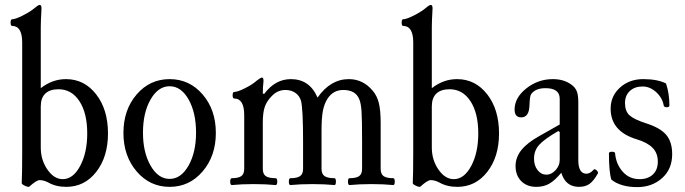

<svg xmlns="http://www.w3.org/2000/svg" viewBox="-20 -745 2773 777"><path d="M248 11.2Q206.1 11.2 174.8 -6.8Q156.7 -16.1 140.1 -16.1Q127.9 -16.1 99.1 9.8Q96.2 13.7 82 7.3Q67.9 1 67.9 -3.9Q69.8 -42 69.8 -128.9V-573.2Q69.8 -640.1 28.8 -640.1Q22.9 -640.1 22.9 -653.6Q22.9 -667 28.8 -667Q42 -667 72.5 -682.4Q103 -697.8 122.1 -713.9Q134.8 -725.1 141.1 -725.1Q147.9 -725.1 147.9 -710.9Q145 -658.2 145 -636.2V-388.2Q191.9 -424.8 247.1 -424.8Q321.3 -424.8 369.1 -363.3Q417 -301.8 417 -205.1Q417 -110.4 369.6 -49.6Q322.3 11.2 248 11.2ZM233.9 -20Q275.9 -20 304.4 -73.5Q333 -127 333 -205.1Q333 -287.1 301.5 -335.4Q270 -383.8 216.8 -383.8Q181.6 -383.8 163.3 -366.2Q145 -348.6 145 -314.9V-147.9Q145 -97.7 171.9 -58.8Q198.7 -20 233.9 -20Z M479.5 -207Q479.5 -300.8 533 -362.8Q586.4 -424.8 666.5 -424.8Q746.6 -424.8 800 -362.8Q853.5 -300.8 853.5 -207Q853.5 -113.8 800 -51.3Q746.6 11.2 666.5 11.2Q586.4 11.2 533 -51.3Q479.5 -113.8 479.5 -207ZM666.5 -21Q712.4 -21 742.9 -74.7Q773.4 -128.4 773.4 -208Q773.4 -289.1 743.2 -342.5Q712.9 -396 666.5 -396Q620.1 -396 589.4 -342.5Q558.6 -289.1 558.6 -208Q558.6 -128.4 589.4 -74.7Q620.1 -21 666.5 -21Z M918.5 3.9Q911.6 3.9 911.6 -10Q911.6 -23.9 918.5 -23.9Q944.3 -23.9 956.3 -32.2Q968.3 -40.5 968.3 -62V-278.8Q968.3 -346.2 928.2 -346.2Q921.4 -346.2 921.4 -359.6Q921.4 -373 928.2 -373Q941.9 -373 972.4 -388.4Q1002.9 -403.8 1020.5 -419.9Q1035.2 -431.2 1040.5 -431.2Q1046.4 -431.2 1046.4 -417Q1043.5 -391.6 1043.5 -366.2L1049.3 -365.2Q1093.8 -424.8 1157.2 -424.8Q1232.9 -424.8 1265.1 -350.1Q1317.4 -424.8 1391.6 -424.8Q1449.2 -424.8 1488.3 -377.9Q1505.9 -357.4 1513.2 -327.9Q1520.5 -298.3 1520.5 -247.1V-62Q1520.5 -40.5 1532.5 -32.2Q1544.4 -23.9 1571.3 -23.9Q1577.6 -23.9 1577.6 -10Q1577.6 3.9 1571.3 3.9Q1532.7 0 1483.4 0Q1434.1 0 1394.5 3.9Q1388.2 3.9 1388.2 -10Q1388.2 -23.9 1394.5 -23.9Q1421.4 -23.9 1433.3 -32.2Q1445.3 -40.5 1445.3 -62V-172.9Q1445.3 -262.2 1443.1 -294.7Q1440.9 -327.1 1433.6 -344.2Q1418.5 -380.9 1369.1 -380.9Q1328.1 -380.9 1305.2 -345.2Q1292 -324.7 1286.6 -295.9Q1281.2 -267.1 1281.2 -217.8V-62Q1281.2 -40.5 1293.7 -32.2Q1306.2 -23.9 1333.5 -23.9Q1339.4 -23.9 1339.4 -10Q1339.4 3.9 1333.5 3.9Q1293.9 0 1244.1 0Q1194.8 0 1155.3 3.9Q1148.9 3.9 1148.9 -10Q1148.9 -23.9 1155.3 -23.9Q1182.1 -23.9 1194.3 -32.2Q1206.5 -40.5 1206.5 -62V-172.9Q1206.5 -304.2 1198.2 -336.9Q1191.9 -357.9 1175 -369.4Q1158.2 -380.9 1135.3 -380.9Q1103 -380.9 1079.6 -356Q1059.6 -335.9 1051.5 -312.5Q1043.5 -289.1 1043.5 -249V-62Q1043.5 -40.5 1055.7 -32.2Q1067.9 -23.9 1095.2 -23.9Q1102.1 -23.9 1102.1 -10Q1102.1 3.9 1095.2 3.9Q1055.7 0 1006.3 0Q957 0 918.5 3.9Z M1830.6 11.2Q1788.6 11.2 1757.3 -6.8Q1739.3 -16.1 1722.7 -16.1Q1710.4 -16.1 1681.6 9.8Q1678.7 13.7 1664.6 7.3Q1650.4 1 1650.4 -3.9Q1652.3 -42 1652.3 -128.9V-573.2Q1652.3 -640.1 1611.3 -640.1Q1605.5 -640.1 1605.5 -653.6Q1605.5 -667 1611.3 -667Q1624.5 -667 1655 -682.4Q1685.5 -697.8 1704.6 -713.9Q1717.3 -725.1 1723.6 -725.1Q1730.5 -725.1 1730.5 -710.9Q1727.5 -658.2 1727.5 -636.2V-388.2Q1774.4 -424.8 1829.6 -424.8Q1903.8 -424.8 1951.7 -363.3Q1999.5 -301.8 1999.5 -205.1Q1999.5 -110.4 1952.1 -49.6Q1904.8 11.2 1830.6 11.2ZM1816.4 -20Q1858.4 -20 1887 -73.5Q1915.5 -127 1915.5 -205.1Q1915.5 -287.1 1884 -335.4Q1852.5 -383.8 1799.3 -383.8Q1764.2 -383.8 1745.8 -366.2Q1727.5 -348.6 1727.5 -314.9V-147.9Q1727.5 -97.7 1754.4 -58.8Q1781.2 -20 1816.4 -20Z M2150.4 11.2Q2112.3 11.2 2089.4 -12Q2066.4 -35.2 2066.4 -73.2Q2066.4 -108.4 2090.1 -137.9Q2113.8 -167.5 2163.1 -194.8L2245.1 -241.2V-345.2Q2245.1 -388.2 2187.5 -388.2Q2146.5 -388.2 2129.4 -363.8Q2124 -356.9 2122.6 -317.9Q2121.1 -270 2089.4 -270Q2062.5 -270 2062.5 -301.8Q2062.5 -349.6 2109.9 -387.2Q2157.2 -424.8 2217.3 -424.8Q2260.7 -424.8 2290.5 -403.8Q2307.1 -392.6 2313.7 -376.7Q2320.3 -360.8 2320.3 -332V-97.2Q2320.3 -42 2353.5 -42Q2367.7 -42 2383.3 -59.1Q2385.7 -61.5 2390.4 -58.8Q2395 -56.2 2398.2 -51.3Q2401.4 -46.4 2399.4 -43Q2382.8 -13.2 2366 -1Q2349.1 11.2 2323.2 11.2Q2268.6 11.2 2251.5 -45.9Q2225.1 -14.2 2202.6 -1.5Q2180.2 11.2 2150.4 11.2ZM2191.4 -38.1Q2211.4 -38.1 2228.3 -56.4Q2245.1 -74.7 2245.1 -97.2V-210.9L2239.3 -214.8Q2181.6 -181.2 2161.4 -158.2Q2141.1 -135.3 2141.1 -103Q2141.1 -75.2 2155.5 -56.6Q2169.9 -38.1 2191.4 -38.1Z M2559.1 12.2Q2492.2 12.2 2454.1 -18.1Q2444.3 -49.3 2444.3 -124Q2444.3 -130.9 2456.1 -130.9Q2469.2 -130.9 2469.2 -124Q2473.1 -81.1 2499.8 -50.5Q2526.4 -20 2568.4 -20Q2602.1 -20 2622.1 -38.8Q2642.1 -57.6 2642.1 -90.8Q2642.1 -125 2621.3 -146.5Q2600.6 -168 2557.1 -181.2Q2451.2 -212.9 2451.2 -305.2Q2451.2 -356.4 2489 -390.6Q2526.9 -424.8 2583 -424.8Q2640.6 -424.8 2675.3 -407.2Q2689 -366.7 2689 -317.9Q2689 -311 2678.2 -311Q2667.5 -311 2666 -317.9Q2660.6 -349.1 2635.5 -372.1Q2610.4 -395 2580.1 -395Q2548.8 -395 2529.1 -377Q2509.3 -358.9 2509.3 -328.1Q2509.3 -294.9 2527.6 -278.3Q2545.9 -261.7 2594.2 -246.1Q2650.4 -228.5 2675.3 -200.2Q2700.2 -171.9 2700.2 -121.1Q2700.2 -60.5 2659.4 -24.2Q2618.7 12.2 2559.1 12.2Z"/></svg>

Font: Junicode SmCond
Style: Regular
Weight: 400
Width: 4
Designer: Peter S. Baker
Version: Version 2.206